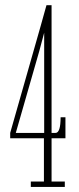

<svg xmlns="http://www.w3.org/2000/svg" viewBox="-20 -734 310 754"><path d="M101 0V-21H152.5V-191H20V-212L140 -633Q145.5 -652.5 151.2 -673.2Q157 -694 162.5 -713.5H182.5V-212H198Q218 -212 218 -273.5H237V-191H182.5V-21H234.5V0ZM153.5 -605.5 134 -532.5 42 -212H153.5Z"/></svg>

Font: Imbue 50pt Thin
Style: Regular
Weight: 100
Designer: Tyler Finck
Foundry: Etcetera Type Company
Version: Version 1.102; ttfautohint (v1.8.3)